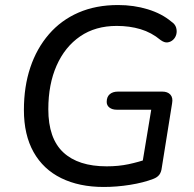

<svg xmlns="http://www.w3.org/2000/svg" viewBox="-20 -734 769 763"><path d="M392 9Q295 9 223.5 -26Q152 -61 113.5 -129.5Q75 -198 75 -297Q75 -390 100.5 -466Q126 -542 174.5 -598Q223 -654 292 -684Q361 -714 449 -714Q512 -714 567.5 -697Q623 -680 661 -648Q676 -638 680 -624Q684 -610 680.5 -597Q677 -584 667.5 -575.5Q658 -567 645.5 -565.5Q633 -564 618 -575Q582 -605 538.5 -618Q495 -631 444 -631Q359 -631 298.5 -589.5Q238 -548 205 -473.5Q172 -399 172 -300Q172 -184 231.5 -128.5Q291 -73 404 -73Q451 -73 491 -81.5Q531 -90 568 -103L541 -57L581 -298H444Q426 -298 415 -306.5Q404 -315 404 -329Q404 -349 416 -359.5Q428 -370 449 -370H625Q646 -370 657 -358Q668 -346 664 -324L623 -68Q621 -50 613 -39.5Q605 -29 589 -23Q550 -8 497 0.5Q444 9 392 9Z"/></svg>

Font: Nunito Medium
Style: Italic
Weight: 500
Designer: Vernon Adams
Foundry: Vernon Adams
Version: Version 3.601